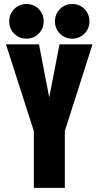

<svg xmlns="http://www.w3.org/2000/svg" viewBox="-20 -916 490 936"><path d="M25 -811.5Q25 -847.5 49.2 -872Q73.5 -896.5 109 -896.5Q144.5 -896.5 168.8 -872Q193 -847.5 193 -811.5Q193 -776 168.5 -751.8Q144 -727.5 109 -727.5Q74 -727.5 49.5 -751.8Q25 -776 25 -811.5ZM248 -811.5Q248 -847.5 272.2 -872Q296.5 -896.5 332 -896.5Q367.5 -896.5 391.8 -872Q416 -847.5 416 -811.5Q416 -776 391.5 -751.8Q367 -727.5 332 -727.5Q297 -727.5 272.5 -751.8Q248 -776 248 -811.5ZM145 0V-277L9 -700H170L220 -441L270 -700H431L296 -277V0Z"/></svg>

Font: League Mono Condensed ExtraBold
Style: Regular
Weight: 800
Width: 1
Designer: Tyler Finck
Foundry: The League of Moveable Type / Tyler Finck
Version: Version 2.210